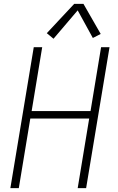

<svg xmlns="http://www.w3.org/2000/svg" viewBox="-20 -981 616 1001"><path d="M34 0H78L138 -363H445L385 0H429L551 -735H507L452 -402H145L200 -735H156ZM259 -779 385 -927 464 -783 505 -804 415 -961H367L224 -808Z"/></svg>

Font: Iosevka Sparkle XLtObl
Style: Regular
Weight: 200
Italic angle: -9°
Designer: Belleve Invis
Foundry: Belleve Invis
Version: Version 4.5.0; ttfautohint (v1.8.3)